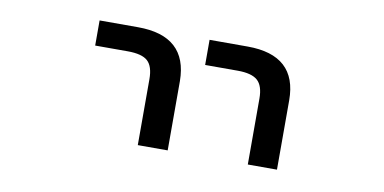

<svg xmlns="http://www.w3.org/2000/svg" viewBox="-44 -631 1088 544"><g transform="rotate(10 500.0 -359.5)"><path d="M205.1 -452.1V-524.4H315.4Q458 -524.4 459 -394.5V-195.3H373V-384.8Q373 -421.9 356.4 -437Q339.8 -452.1 298.8 -452.1ZM521.5 -452.1V-524.4H630.9Q773.4 -524.4 773.4 -394.5V-195.3H689.5V-384.8Q689.5 -421.9 672.4 -437Q655.3 -452.1 615.2 -452.1Z"/></g></svg>

Font: GenEi Gothic M Regular
Style: Regular
Weight: 400
Designer: o_tamon (Modified); [Source Han Sans]
Ryoko NISHIZUKA  (kana & ideographs); Paul D. Hunt (Latin, Greek & Cyrillic); Wenl
Version: Version 1.1a;Original Version 1.004